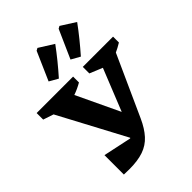

<svg xmlns="http://www.w3.org/2000/svg" viewBox="-270 -1069 1203 1203"><g transform="rotate(-45 331.5 -467.5)"><path d="M107 4V-168L295 -128L298 -131L62 -574L-7 -597V-655H316V-603Q280 -582 240 -568L375 -283L487 -562L402 -597V-655H670V-603Q639 -584 612 -572L430 -170Q402 -108 366.5 -69Q331 -30 280.5 -12.5Q230 5 156 5Q144 5 132 4.5Q120 4 107 4ZM186 -742 269 -931 285 -940 382 -879Q318 -792 244 -709ZM380 -742 464 -931 480 -940 576 -879Q544 -835 509.5 -792.5Q475 -750 439 -709Z"/></g></svg>

Font: Piazzolla SC
Style: Bold
Weight: 700
Designer: Juan Pablo del Peral
Foundry: Huerta Tipografica
Version: Version 1.330